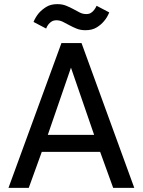

<svg xmlns="http://www.w3.org/2000/svg" viewBox="-20 -908 690 928"><path d="M277 -700H374L629 0H527L464 -174H182L119 0H21ZM435 -256 323 -581 211 -256ZM393 -762Q369 -762 350.5 -769.5Q332 -777 315.5 -786Q299 -795 284 -802.5Q269 -810 253 -810Q239 -810 229.5 -804Q220 -798 214 -790Q207 -781 203 -770L142 -802Q152 -826 168 -845Q182 -861 203.5 -874.5Q225 -888 257 -888Q281 -888 299.5 -880.5Q318 -873 334.5 -864Q351 -855 365.5 -847.5Q380 -840 397 -840Q411 -840 420 -846Q429 -852 435 -860Q442 -869 447 -880L508 -848Q498 -823 482 -805Q468 -788 446.5 -775Q425 -762 393 -762Z"/></svg>

Font: Golos UI
Style: Regular
Weight: 400
Designer: A.Korolkova, Vitaly Kuzmin
Foundry: ParaType Ltd
Version: Version 2.000